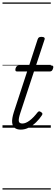

<svg xmlns="http://www.w3.org/2000/svg" viewBox="-20 -1026 448 1542"><path d="M147 15Q116 15 98 1Q80 -13 77.5 -43.5Q75 -74 91 -125L198 -452H117Q107 -452 104.5 -458.5Q102 -465 105 -477Q109 -489 115.5 -494.5Q122 -500 132 -500H214L282 -709Q286 -721 292.5 -725.5Q299 -730 313 -730Q329 -730 335.5 -724Q342 -718 337 -706L269 -500H394Q404 -500 407 -494Q410 -488 406 -476Q402 -463 396 -457.5Q390 -452 380 -452H253L143 -118Q128 -72 131 -53Q134 -34 160 -34Q186 -34 217.5 -57.5Q249 -81 282 -124Q289 -132 295 -132Q301 -132 309 -126Q320 -120 320.5 -113.5Q321 -107 317 -101Q297 -70 269.5 -43.5Q242 -17 211 -1Q180 15 147 15ZM0 486H388V496H0ZM0 -20H388V0H0ZM0 -505H388V-500H0ZM0 -1006H388V-996H0Z"/></svg>

Font: Playwrite CA Guides
Style: Regular
Weight: 400
Designer: Veronika Burian, José Scaglione
Foundry: TypeTogether
Version: Version 1.003